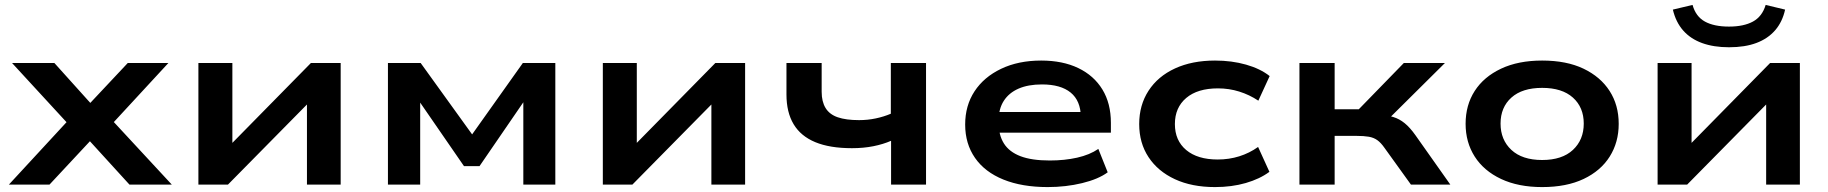

<svg xmlns="http://www.w3.org/2000/svg" viewBox="-20 -750 7428 780"><path d="M16 0 282 -288 283 -218 29 -494H201L363 -314H330L499 -494H664L410 -219L412 -287L678 0H506L330 -193H361L181 0Z M786 0V-494H924V-135H890L1243 -494H1364V0H1227V-360H1261L906 0Z M1556 0V-494H1689L1898 -204L2104 -494H2236V0H2106V-352H2118L1928 -75H1865L1674 -352H1687V0Z M2429 0V-494H2567V-135H2533L2886 -494H3007V0H2870V-360H2904L2549 0Z M3600 0V-178Q3568 -164 3528 -156Q3488 -148 3441 -148Q3351 -148 3292 -172.5Q3233 -197 3204 -245.5Q3175 -294 3175 -366V-494H3318V-377Q3318 -337 3334 -311Q3350 -285 3383.5 -273.5Q3417 -262 3470 -262Q3505 -262 3538 -269Q3571 -276 3599 -288V-494H3742V0Z M4236 10Q4132 10 4056.5 -20.5Q3981 -51 3941 -108.5Q3901 -166 3901 -244Q3901 -321 3939 -379Q3977 -437 4047 -470.5Q4117 -504 4210 -504Q4297 -504 4360.5 -473.5Q4424 -443 4458.5 -386.5Q4493 -330 4493 -251V-211H4013V-295H4393L4371 -275Q4370 -341 4329.5 -374Q4289 -407 4213 -407Q4157 -407 4118 -390Q4079 -373 4058 -340.5Q4037 -308 4037 -261V-251Q4037 -201 4058.5 -167Q4080 -133 4125.5 -115.5Q4171 -98 4245 -98Q4305 -98 4356 -109.5Q4407 -121 4442 -145L4480 -50Q4442 -22 4376 -6Q4310 10 4236 10Z M4916 10Q4822 10 4753 -22Q4684 -54 4646 -111.5Q4608 -169 4608 -246Q4608 -323 4646 -381.5Q4684 -440 4753.5 -472Q4823 -504 4916 -504Q4984 -504 5042 -487.5Q5100 -471 5138 -441L5092 -341Q5056 -365 5014.5 -378Q4973 -391 4928 -391Q4845 -391 4799 -352Q4753 -313 4753 -246Q4753 -179 4799 -140.5Q4845 -102 4927 -102Q4973 -102 5014.5 -115Q5056 -128 5091 -153L5137 -52Q5098 -23 5041 -6.5Q4984 10 4916 10Z M5259 0V-494H5402V-306H5500L5683 -494H5850L5598 -244L5583 -285Q5616 -282 5640.5 -274.5Q5665 -267 5686.5 -249.5Q5708 -232 5730 -201L5872 0H5712L5604 -150Q5590 -170 5575.5 -180.5Q5561 -191 5541 -194.5Q5521 -198 5490 -198H5402V0Z M6245 10Q6148 10 6078 -23Q6008 -56 5971 -114Q5934 -172 5934 -247Q5934 -323 5971 -380.5Q6008 -438 6078 -471Q6148 -504 6245 -504Q6344 -504 6413 -471Q6482 -438 6519 -380.5Q6556 -323 6556 -247Q6556 -172 6519.5 -114Q6483 -56 6413.5 -23Q6344 10 6245 10ZM6245 -100Q6326 -100 6370 -141Q6414 -182 6414 -248Q6414 -314 6370 -353.5Q6326 -393 6245 -393Q6164 -393 6120 -353.5Q6076 -314 6076 -248Q6076 -182 6120 -141Q6164 -100 6245 -100Z M6714 0V-494H6852V-135H6818L7171 -494H7292V0H7155V-360H7189L6834 0ZM7004 -558Q6942 -558 6895 -575Q6848 -592 6818 -626Q6788 -660 6776 -711L6856 -730Q6869 -683 6906 -662.5Q6943 -642 7004 -642Q7064 -642 7101.5 -662.5Q7139 -683 7153 -730L7232 -711Q7221 -661 7191.5 -627Q7162 -593 7115.5 -575.5Q7069 -558 7004 -558Z"/></svg>

Font: Nunito Sans 10pt Expanded
Style: Bold
Weight: 700
Width: 7
Designer: Vernon Adams
Foundry: Vernon Adams
Version: Version 3.101;gftools[0.9.27]